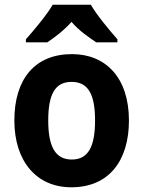

<svg xmlns="http://www.w3.org/2000/svg" viewBox="-20 -786 609 816"><path d="M366 -766H204C180 -724 124 -657 90 -619V-606H181C211 -626 251 -656 284 -693C315 -656 358 -627 389 -606H479V-619C443 -660 392 -721 366 -766ZM528 -274C528 -456 429 -556 286 -556C128 -556 41 -450 41 -274C41 -102 134 10 283 10C443 10 528 -103 528 -274ZM185 -274C185 -385 214 -438 284 -438C355 -438 384 -385 384 -274C384 -163 355 -108 285 -108C215 -108 185 -163 185 -274Z"/></svg>

Font: Noto Sans Telugu SemiCondensed
Style: Bold
Weight: 700
Width: 4
Designer: Jelle Bosma - Monotype Design Team
Foundry: Monotype Imaging Inc.
Version: Version 2.005